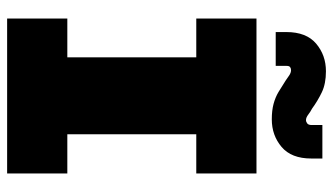

<svg xmlns="http://www.w3.org/2000/svg" viewBox="-218 -717 935 539"><g transform="rotate(90 249.5 -447.5)"><path d="M32 0V-169H141V-531H32V-700H467V-531H357V-169H467V0ZM315 -743Q290 -743 271.5 -748Q253 -753 238 -762Q223 -771 206 -782Q199 -787 191.5 -792Q184 -797 177 -797Q172 -797 168.5 -794.5Q165 -792 165 -785V-754H70V-784Q70 -840 102.5 -867.5Q135 -895 180 -895Q215 -895 239 -883.5Q263 -872 285 -856Q293 -852 301.5 -845.5Q310 -839 317 -839Q322 -839 326.5 -842.5Q331 -846 331 -855V-885H425V-854Q425 -798 392.5 -770.5Q360 -743 315 -743Z"/></g></svg>

Font: MuseoModerno Thin Black
Style: Regular
Weight: 900
Version: Version 1.002